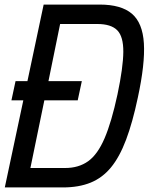

<svg xmlns="http://www.w3.org/2000/svg" viewBox="-20 -820 650 840"><path d="M1 0 82 -381H30L48 -465H100L171 -800H416Q510 -800 557 -760Q604 -720 609.5 -630.5Q615 -541 583 -393Q560 -284 531.5 -208.5Q503 -133 465.5 -87.5Q428 -42 376.5 -21Q325 0 255 0ZM192 -465H338L320 -381H174L113 -85H265Q324 -85 365.5 -114.5Q407 -144 437.5 -215Q468 -286 494 -407Q519 -526 519.5 -593Q520 -660 493 -687.5Q466 -715 406 -715H243Z"/></svg>

Font: Victor Mono Thin SemiBold
Style: Italic
Weight: 600
Italic angle: -12°
Monospace: yes
Version: Version 1.561;gftools[0.9.30]